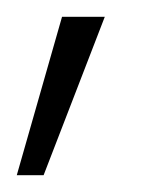

<svg xmlns="http://www.w3.org/2000/svg" viewBox="-33 -86 173 229"><path d="M92 -66 19 123H-13L41 -66Z"/></svg>

Font: Roundo Light
Style: Regular
Weight: 300
Designer: Namrata Goyal (Gurmukhi), Shiva Nallaperumal (Latin)
Foundry: Indian Type Foundry
Version: Version 1.000;PS 1.0;hotconv 1.0.88;makeotf.lib2.5.647800